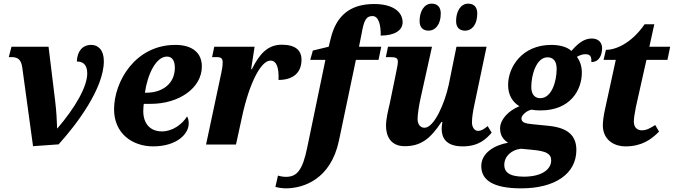

<svg xmlns="http://www.w3.org/2000/svg" viewBox="-20 -792 3692 1052"><path d="M161 9 301 -1C402 -112 549 -309 549 -457C549 -518 518 -546 480 -546C430 -546 403 -509 401 -455C428 -455 458 -444 458 -390C458 -316 392 -203 295 -89H293C291 -136 290 -174 282 -241L246 -536H43L28 -479H44C76 -479 96 -467 102 -422Z M819 10C947 10 1014 -57 1014 -115C1014 -131 1011 -145 1005 -154C978 -111 926 -72 867 -72C802 -72 765 -116 765 -183C765 -203 767 -216 768 -223H806C960 -223 1086 -309 1086 -428C1086 -503 1033 -546 941 -546C720 -546 605 -344 605 -193C605 -60 706 10 819 10ZM774 -284C788 -383 834 -482 895 -482C926 -482 938 -455 938 -421C938 -331 867 -284 782 -284Z M1109 0H1273L1307 -156C1346 -335 1409 -460 1462 -460C1497 -460 1509 -417 1506 -354C1582 -354 1632 -390 1632 -465C1632 -516 1599 -547 1524 -547C1447 -547 1402 -497 1360 -413H1356L1375 -536H1154L1142 -479H1168C1192 -479 1200 -471 1200 -451C1200 -428 1196 -408 1192 -390Z M1546 240C1641 240 1792 192 1837 -21L1930 -464H2054L2069 -536H1947L1961 -606C1974 -681 1986 -704 2021 -704C2056 -704 2067 -652 2066 -597C2141 -597 2186 -625 2186 -670C2186 -727 2133 -770 2030 -770C1897 -770 1822 -705 1792 -581L1781 -536L1694 -515L1680 -464H1763L1664 13C1638 143 1606 177 1546 177C1533 177 1515 174 1503 170L1489 232C1502 236 1528 240 1546 240Z M2529 -624C2564 -624 2595 -655 2595 -718C2595 -755 2575 -772 2545 -772C2503 -772 2479 -728 2479 -677C2479 -640 2499 -624 2529 -624ZM2329 -624C2363 -624 2395 -655 2395 -718C2395 -755 2375 -772 2345 -772C2303 -772 2279 -728 2279 -677C2279 -640 2299 -624 2329 -624ZM2515 10C2604 10 2644 -31 2674 -65L2652 -101C2631 -84 2618 -75 2599 -75C2578 -75 2566 -98 2566 -120C2566 -149 2571 -180 2579 -217L2646 -536H2481L2439 -329C2417 -226 2359 -92 2306 -92C2283 -92 2268 -111 2268 -140C2268 -166 2276 -216 2284 -252L2347 -536H2106L2094 -479H2119C2149 -479 2160 -474 2160 -454C2160 -435 2152 -407 2147 -378L2116 -227C2108 -192 2095 -142 2095 -103C2095 -46 2121 9 2197 9C2285 9 2337 -30 2399 -124H2404C2401 -105 2400 -95 2400 -86C2400 -39 2422 10 2515 10Z M2836 240C3021 240 3138 160 3138 30C3138 -50 3090 -91 2991 -102L2892 -112C2862 -115 2837 -120 2837 -143C2837 -160 2865 -186 2892 -191C2907 -188 2922 -187 2943 -187C3104 -187 3168 -298 3168 -394C3168 -431 3157 -459 3141 -481C3156 -488 3168 -495 3187 -495C3214 -495 3222 -482 3220 -452C3266 -452 3279 -495 3279 -528C3279 -557 3261 -581 3222 -581C3178 -581 3144 -551 3111 -513C3086 -536 3044 -546 3001 -546C2838 -546 2764 -422 2764 -327C2764 -270 2789 -232 2826 -210C2764 -185 2720 -136 2720 -88C2720 -48 2740 -25 2764 -10C2689 3 2617 46 2617 118C2617 194 2680 240 2836 240ZM2940 -254C2912 -254 2891 -273 2891 -315C2891 -384 2920 -478 2980 -478C3011 -478 3030 -457 3030 -415C3030 -346 3003 -254 2940 -254ZM2850 176C2764 176 2743 146 2743 112C2743 65 2782 28 2835 23L2898 29C2972 36 3000 50 3000 87C3000 134 2952 176 2850 176Z M3408 10C3495 10 3548 -27 3591 -71L3570 -107C3543 -90 3523 -78 3497 -78C3470 -78 3453 -95 3453 -126C3453 -142 3456 -165 3464 -205L3522 -464H3637L3652 -536H3538L3565 -659H3512C3438 -552 3350 -518 3300 -519L3287 -464H3354L3296 -198C3287 -160 3283 -123 3283 -106C3283 -30 3339 10 3408 10Z"/></svg>

Font: Noto Serif SemiCondensed Extra
Style: Italic
Weight: 800
Width: 4
Italic angle: -12°
Designer: Monotype Design Team
Foundry: Monotype Imaging Inc.
Version: Version 1.901